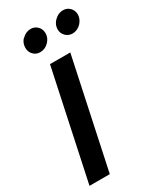

<svg xmlns="http://www.w3.org/2000/svg" viewBox="-229 -999 895 1074"><g transform="rotate(-30 218.0 -462.5)"><path d="M13 0ZM13 0 162 -700H293L144 0ZM149 -785Q123 -785 105.5 -803Q88 -821 88 -847Q88 -875 105 -896L111 -901Q135 -925 166 -925Q192 -925 209.5 -907Q227 -889 227 -863Q227 -832 203.5 -808.5Q180 -785 149 -785ZM358 -785Q332 -785 314 -803Q296 -821 296 -847Q296 -874 315 -896L320 -901Q344 -925 375 -925Q401 -925 418.5 -907Q436 -889 436 -863Q436 -848 429.5 -834Q423 -820 412.5 -809Q402 -798 387.5 -791.5Q373 -785 358 -785Z"/></g></svg>

Font: Rosa Sans SemiBold
Style: Italic
Weight: 600
Italic angle: -12°
Designer: Pentagram / MCKL
Foundry: Pentagram / MCKL
Version: Version 1.005;September 16, 2019;FontCreator 11.5.0.2425 64-